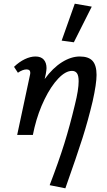

<svg xmlns="http://www.w3.org/2000/svg" viewBox="-20 -731 579 1040"><path d="M503 -325Q503 -278 482 -183Q457 -78 427 16.5Q397 111 334 289L249 272Q298 144 328 48Q358 -48 386 -165Q406 -245 406 -291Q406 -321 397 -334Q388 -347 370 -347Q335 -347 295.5 -305.5Q256 -264 221.5 -193.5Q187 -123 167 -41L158 0H73L142 -323Q144 -331 144 -337Q144 -355 124 -355Q103 -355 77 -337L56 -369Q84 -396 114.5 -410.5Q145 -425 172 -425Q202 -425 217 -408Q232 -391 232 -362Q232 -352 228 -330L222 -303Q266 -363 315.5 -394Q365 -425 412 -425Q460 -425 481.5 -401Q503 -377 503 -325ZM314 -511 385 -711 477 -695 380 -502Z"/></svg>

Font: Ysabeau Semibold
Style: Italic
Weight: 600
Italic angle: -12°
Designer: Christian Thalmann (Catharsis Fonts)
Version: Version 0.003